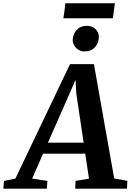

<svg xmlns="http://www.w3.org/2000/svg" viewBox="-93 -1130 783 1150"><path d="M-73 0 -69 -46.5 -1 -60 326.5 -746H469.5L591 -61L670 -46.5L667.5 0H357.5L359.5 -46.5L440 -60L417.5 -209.5H165L99.5 -60L191 -46.5L187.5 0ZM194 -275.5H408L364 -569.5L359.5 -652.5L325.5 -573.5ZM411.5 -822Q393 -822 377 -831.8Q361 -841.5 351.5 -857.8Q342 -874 342.5 -892.5Q344.5 -928.5 367.5 -952Q390.5 -975.5 426.5 -975.5Q458.5 -975.5 479 -955.8Q499.5 -936 499 -908.5Q498.5 -872 475.5 -847Q452.5 -822 411.5 -822ZM299 -1110.5H595L583 -1020.5H287Z"/></svg>

Font: Merriweather
Style: Bold Italic
Weight: 700
Italic angle: -7.8°
Version: Version 2.101